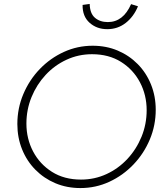

<svg xmlns="http://www.w3.org/2000/svg" viewBox="-20 -943 833 974"><path d="M388 11Q319 11 261 -13.5Q203 -38 159.5 -82Q116 -126 92 -185.5Q68 -245 68 -314Q68 -394 98.5 -466Q129 -538 182 -593Q235 -648 304 -679.5Q373 -711 450 -711Q519 -711 577 -686.5Q635 -662 678.5 -618Q722 -574 746 -514.5Q770 -455 770 -386Q770 -307 740 -235.5Q710 -164 657 -108.5Q604 -53 535 -21Q466 11 388 11ZM391 -32Q460 -32 520.5 -60Q581 -88 626.5 -137Q672 -186 698 -249.5Q724 -313 724 -384Q724 -461 690 -525.5Q656 -590 594 -629Q532 -668 447 -668Q378 -668 317.5 -640Q257 -612 211.5 -563Q166 -514 140 -450.5Q114 -387 114 -316Q114 -239 148 -174.5Q182 -110 244 -71Q306 -32 391 -32ZM524 -795Q471 -795 434.5 -827.5Q398 -860 399 -918L435 -923Q436 -875 461.5 -853Q487 -831 527 -831Q605 -831 645 -922L680 -911Q658 -858 617.5 -826.5Q577 -795 524 -795Z"/></svg>

Font: Red Hat Display
Style: Italic
Weight: 300
Italic angle: -12°
Designer: Pentagram, MCKL
Foundry: Pentagram, MCKL
Version: Version 1.023